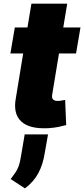

<svg xmlns="http://www.w3.org/2000/svg" viewBox="-20 -696 460 1051"><path d="M420.5 -545.5 396.3 -403.4H302.9L265.6 -177.6Q259.2 -143.5 296.9 -143.5Q305.4 -143.5 317.8 -145.8Q330.3 -148.1 336.6 -149.1L342.3 -11.4Q327.4 -7.1 302.4 -1.8Q277.3 3.6 244.3 5.7Q141 11 95.9 -31.4Q50.8 -73.9 66.8 -159.1L106.9 -403.4H36.9L61.1 -545.5H130.3L152 -676.1H348L326.3 -545.5ZM242.9 39.8 225.9 136.4Q215.9 202.4 190.5 250.7Q165.1 299 116.5 335.2L38.4 284.1Q52.6 264.9 63 250.5Q73.5 236.2 81.9 214Q90.2 191.8 96.6 149.1L115.1 39.8Z"/></svg>

Font: Inter UI Black
Style: Italic
Weight: 900
Italic angle: -9.39999°
Designer: Rasmus Andersson
Foundry: rsms
Version: 3.2;8d6f07862